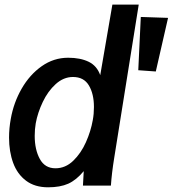

<svg xmlns="http://www.w3.org/2000/svg" viewBox="-20 -810 754 838"><path d="M19.5 -209.5Q19.5 -250 27 -291Q39.5 -362 74.5 -423Q109.5 -484 162 -521Q214.5 -558 277.5 -558Q330.5 -558 366.8 -540.5Q403 -523 417.5 -482L470.5 -790H585.5L478.5 -121Q468 -56.5 464 0H342L345.5 -63Q313 -24 277.8 -8.2Q242.5 7.5 190 7.5Q132 7.5 93.8 -21.2Q55.5 -50 37.5 -99Q19.5 -148 19.5 -209.5ZM385 -286Q390 -312.5 390 -343Q390 -400 368 -437Q346 -474 298.5 -474Q257.5 -474 223.2 -443Q189 -412 166.8 -365.2Q144.5 -318.5 136 -272Q131.5 -246 131.5 -217Q131.5 -157 153.8 -116.2Q176 -75.5 222 -75.5Q265.5 -75.5 299.5 -108.2Q333.5 -141 355 -189.2Q376.5 -237.5 385 -286ZM583.5 -503.5 594.5 -736 713.5 -732 660 -498Z"/></svg>

Font: JuliaMono SemiBold
Style: Italic
Weight: 600
Italic angle: -9°
Monospace: yes
Designer: cormullion
Foundry: corm
Version: Version 0.056; ttfautohint (v1.8.4)